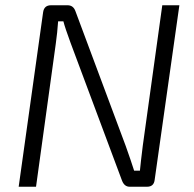

<svg xmlns="http://www.w3.org/2000/svg" viewBox="-20 -710 738 730"><path d="M662 -690 568 -26Q565 0 539 0H473Q453 0 444 -23L248 -548Q227 -605 221 -629H201Q198 -586 192 -543L117 0H51L144 -664Q148 -690 174 -690H237Q259 -690 267 -667L458 -155Q479 -96 490 -61H512Q515 -93 523 -157L597 -690Z"/></svg>

Font: Exo 2.0 Light
Style: Italic
Weight: 300
Italic angle: -8°
Designer: Natanael Gama
Version: Version 1.001;PS 001.001;hotconv 1.0.70;makeotf.lib2.5.58329